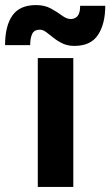

<svg xmlns="http://www.w3.org/2000/svg" viewBox="-99 -737 435 757"><path d="M50 0V-508H190V0ZM58 -620Q36 -620 28 -603.5Q20 -587 20 -559H-79Q-79 -635 -50 -676Q-21 -717 43 -717Q77 -717 101.5 -703.5Q126 -690 145 -676Q164 -662 179 -662Q197 -662 207 -674Q217 -686 217 -714H316Q316 -643 287.5 -599.5Q259 -556 194 -556Q168 -556 148 -565.5Q128 -575 112 -588Q96 -601 83 -610.5Q70 -620 58 -620Z"/></svg>

Font: Inclusive Sans
Style: Regular
Weight: 400
Designer: Olivia King
Foundry: Olivia King
Version: Version 2.004